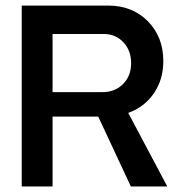

<svg xmlns="http://www.w3.org/2000/svg" viewBox="-20 -670 651 690"><path d="M58.1 0V-649.9H369.1Q455.6 -649.9 511.2 -593.8Q566.9 -537.6 566.9 -450.2Q566.9 -384.3 533 -334.7Q499 -285.2 440.9 -264.2L581.1 0H450.2L333 -251H168.9V0ZM168.9 -338.9H348.1Q393.1 -338.9 422.1 -367.9Q451.2 -397 451.2 -442.9Q451.2 -488.8 423.3 -518.3Q395.5 -547.9 352.1 -547.9H168.9Z"/></svg>

Font: Apfel Grotezk Mittel
Style: Regular
Weight: 500
Designer: Luigi Gorlero
Foundry: © 2023, Luigi Gorlero & Collletttivo
Version: Version 2.000;Glyphs 3.2 (3217)